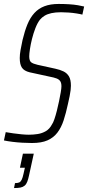

<svg xmlns="http://www.w3.org/2000/svg" viewBox="-26 -716 446 972"><path d="M136 8Q113 8 87 6.5Q61 5 37 2Q13 -1 -6 -5L3 -47Q20 -44 41 -41Q62 -38 83.5 -36Q105 -34 120 -34Q143 -34 165 -37.5Q187 -41 206 -52Q225 -63 237 -86Q243 -94 249.5 -113Q256 -132 262 -156Q268 -180 273 -204Q278 -228 281.5 -248.5Q285 -269 285 -279Q285 -296 279 -305Q273 -314 260 -319Q247 -324 225 -328L124 -350Q96 -357 85 -373.5Q74 -390 74 -422Q74 -440 78 -462.5Q82 -485 88 -513Q99 -559 113 -593Q127 -627 148 -650Q169 -673 199 -684.5Q229 -696 271 -696Q298 -696 323 -694.5Q348 -693 368.5 -689.5Q389 -686 400 -683L391 -642Q380 -645 361 -648Q342 -651 321.5 -652.5Q301 -654 283 -654Q255 -654 234.5 -649.5Q214 -645 200 -636.5Q186 -628 176 -616Q163 -599 153 -573Q143 -547 136 -519Q129 -491 125.5 -467Q122 -443 122 -431Q122 -408 132 -400.5Q142 -393 164 -388L255 -368Q278 -363 295.5 -354.5Q313 -346 323 -329.5Q333 -313 333 -282Q333 -273 331.5 -259.5Q330 -246 326.5 -229Q323 -212 318 -190Q308 -143 296 -106.5Q284 -70 264.5 -44.5Q245 -19 214.5 -5.5Q184 8 136 8ZM45 236 50 211Q64 211 71.5 207.5Q79 204 84 193.5Q89 183 93 164L100 133H75L90 62H145L121 172Q117 191 112 204Q107 217 98.5 224Q90 231 77.5 233.5Q65 236 45 236Z"/></svg>

Font: Saira Condensed ExtraLight
Style: Italic
Weight: 250
Width: 3
Italic angle: -12°
Designer: Hector Gatti with collaboration of the Omnibus-Type team
Foundry: Omnibus-Type
Version: Version 1.101